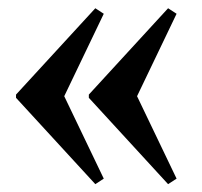

<svg xmlns="http://www.w3.org/2000/svg" viewBox="-20 -594 501 477"><path d="M216.8 -136.5 19.8 -351V-359L216.8 -573.5L237.8 -559.8L139.6 -355L237.8 -150.2ZM397.6 -136.5 200.7 -351V-359L397.6 -573.5L418.7 -559.8L320.5 -355L418.7 -150.2Z"/></svg>

Font: Platypi Light
Style: Regular
Weight: 300
Designer: David Sargent
Foundry: Bolt Cutter Type
Version: Version 1.200